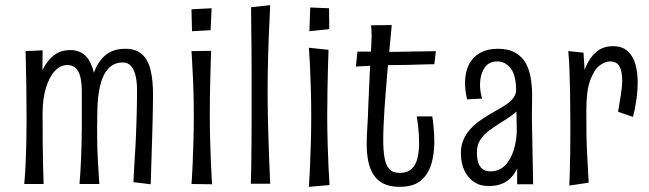

<svg xmlns="http://www.w3.org/2000/svg" viewBox="-20 -714 2513 744"><path d="M288 -1Q290 -23 291.5 -47Q293 -71 294 -97.5Q295 -124 296 -154.5Q297 -185 297 -219Q297 -248 297 -271Q297 -294 297 -314.5Q297 -335 297 -357Q297 -394 291 -417Q285 -440 272.5 -451Q260 -462 241 -462Q214 -462 192.5 -439Q171 -416 158 -373.5Q145 -331 145 -273L106 -229Q107 -279 114 -330Q121 -381 137 -424Q153 -467 181.5 -493.5Q210 -520 253 -520Q276 -520 294 -510.5Q312 -501 324 -482Q336 -463 343.5 -433.5Q351 -404 354.5 -363.5Q358 -323 357 -272Q356 -223 356.5 -181.5Q357 -140 358.5 -106.5Q360 -73 362 -46.5Q364 -20 365 -1ZM74 -1Q76 -23 77.5 -46Q79 -69 80 -97Q81 -125 82 -161.5Q83 -198 83 -246Q83 -319 82 -380.5Q81 -442 80 -479Q79 -516 79 -516L145 -519Q145 -497 144.5 -459.5Q144 -422 144 -374.5Q144 -327 145 -273Q145 -211 145.5 -159.5Q146 -108 147 -68.5Q148 -29 149 -1ZM564 0 497 -8Q499 -44 500.5 -74Q502 -104 504 -132.5Q506 -161 507 -193Q508 -218 509 -246.5Q510 -275 510.5 -305.5Q511 -336 511 -366Q511 -398 505 -422Q499 -446 487 -459Q475 -472 456 -472Q422 -472 400 -448.5Q378 -425 367.5 -380Q357 -335 357 -272L318 -209Q317 -273 322.5 -330Q328 -387 343.5 -431Q359 -475 388.5 -500Q418 -525 466 -525Q507 -525 530.5 -503.5Q554 -482 563.5 -442.5Q573 -403 573 -349Q573 -330 572.5 -304Q572 -278 571.5 -250Q571 -222 570 -196Q569 -162 568 -130Q567 -98 566 -66.5Q565 -35 564 0Z M802 0 722 -1Q722 -1 723.5 -21.5Q725 -42 726.5 -78.5Q728 -115 729.5 -163Q731 -211 731 -266Q731 -339 728.5 -395.5Q726 -452 724 -484Q722 -516 722 -516L798 -517Q798 -517 797 -484Q796 -451 794.5 -394Q793 -337 793 -265Q793 -211 794.5 -163Q796 -115 797.5 -78.5Q799 -42 800.5 -21Q802 0 802 0ZM796 -597 724 -593 722 -678 800 -682Z M952 -2Q953 -25 953.5 -64Q954 -103 954.5 -151.5Q955 -200 955 -253Q955 -306 955 -357Q955 -396 955 -441Q955 -486 954.5 -530.5Q954 -575 953.5 -615.5Q953 -656 953 -686L1027 -694Q1026 -669 1024.5 -638Q1023 -607 1021.5 -571.5Q1020 -536 1019 -499Q1018 -462 1017.5 -426Q1017 -390 1017 -358Q1017 -305 1018.5 -239Q1020 -173 1022.5 -110Q1025 -47 1027 -2Z M1177 10Q1179 -18 1181 -62.5Q1183 -107 1184.5 -160Q1186 -213 1186 -266Q1186 -320 1184.5 -370.5Q1183 -421 1181 -462.5Q1179 -504 1177 -529L1253 -521Q1252 -497 1251 -456.5Q1250 -416 1249 -366.5Q1248 -317 1248 -265Q1248 -213 1249.5 -161Q1251 -109 1253 -66Q1255 -23 1257 3ZM1179 -593 1182 -685 1255 -682 1256 -601Z M1529 10Q1490 10 1465 -3Q1440 -16 1426 -39Q1412 -62 1406.5 -91.5Q1401 -121 1401 -155Q1401 -187 1403.5 -223.5Q1406 -260 1407 -300Q1410 -376 1412.5 -423.5Q1415 -471 1416.5 -499Q1418 -527 1419 -544.5Q1420 -562 1420 -577.5Q1420 -593 1418 -616L1498 -617Q1494 -573 1489.5 -526Q1485 -479 1481 -435Q1477 -391 1474.5 -354Q1472 -317 1470 -294Q1468 -259 1466.5 -229Q1465 -199 1465 -173Q1465 -132 1470 -103Q1475 -74 1488.5 -59Q1502 -44 1529 -44Q1558 -44 1574.5 -59Q1591 -74 1597.5 -100.5Q1604 -127 1604 -160Q1604 -176 1603 -193Q1602 -210 1600 -227.5Q1598 -245 1595 -263H1655Q1658 -246 1659.5 -229.5Q1661 -213 1662 -197Q1663 -181 1663 -166Q1663 -115 1650.5 -75.5Q1638 -36 1609 -13Q1580 10 1529 10ZM1359 -456 1365 -514Q1363 -514 1374.5 -514Q1386 -514 1404.5 -514Q1423 -514 1443 -513.5Q1463 -513 1477.5 -513Q1492 -513 1496 -513Q1515 -513 1538 -513.5Q1561 -514 1584 -514.5Q1607 -515 1626.5 -515Q1646 -515 1657.5 -515.5Q1669 -516 1669 -516L1663 -465Q1663 -465 1654 -465Q1645 -465 1629.5 -464.5Q1614 -464 1594.5 -463.5Q1575 -463 1554.5 -462.5Q1534 -462 1514 -462Q1490 -462 1463 -461Q1436 -460 1412.5 -459Q1389 -458 1374 -457Q1359 -456 1359 -456Z M1984 0V-113L1980 -366Q1979 -425 1958 -450.5Q1937 -476 1907 -476Q1873 -476 1856.5 -449.5Q1840 -423 1840 -386Q1840 -373 1842 -359.5Q1844 -346 1848 -332L1790 -329Q1786 -346 1784 -362Q1782 -378 1782 -393Q1782 -433 1796.5 -462.5Q1811 -492 1839.5 -508.5Q1868 -525 1909 -525Q1951 -525 1977.5 -509.5Q2004 -494 2018 -468Q2032 -442 2037 -409.5Q2042 -377 2042 -344L2041 -257L2046 0ZM1873 7Q1840 7 1816 -9.5Q1792 -26 1779 -54.5Q1766 -83 1766 -120Q1766 -149 1775.5 -171.5Q1785 -194 1800.5 -211.5Q1816 -229 1835 -243Q1854 -257 1874 -269Q1894 -281 1913 -291.5Q1932 -302 1947 -313Q1962 -324 1971 -337Q1980 -350 1980 -366L2016 -359Q2016 -327 2001 -305Q1986 -283 1963.5 -267Q1941 -251 1916 -236Q1894 -222 1873.5 -206.5Q1853 -191 1840.5 -171Q1828 -151 1828 -123Q1828 -101 1833 -84.5Q1838 -68 1850 -59Q1862 -50 1881 -50Q1913 -50 1935.5 -71.5Q1958 -93 1970.5 -132Q1983 -171 1983 -221L2015 -284Q2015 -211 2008.5 -156.5Q2002 -102 1986 -65.5Q1970 -29 1942.5 -11Q1915 7 1873 7Z M2375 -281Q2381 -316 2386 -347.5Q2391 -379 2391 -404Q2391 -437 2380.5 -456.5Q2370 -476 2343 -476Q2325 -476 2304 -460.5Q2283 -445 2267.5 -404Q2252 -363 2252 -286L2213 -244Q2214 -269 2217 -306Q2220 -343 2228 -383Q2236 -423 2251 -457.5Q2266 -492 2291.5 -513.5Q2317 -535 2355 -535Q2391 -535 2412 -516Q2433 -497 2442 -465.5Q2451 -434 2451 -395Q2451 -362 2446 -327.5Q2441 -293 2433 -261ZM2186 5Q2187 -15 2187.5 -34.5Q2188 -54 2188.5 -75Q2189 -96 2189.5 -121Q2190 -146 2190 -176.5Q2190 -207 2190 -246Q2190 -308 2189 -358Q2188 -408 2186.5 -447.5Q2185 -487 2182 -516L2241 -510Q2243 -488 2244.5 -456Q2246 -424 2248 -382Q2250 -340 2252 -286Q2252 -239 2252.5 -197.5Q2253 -156 2255 -120.5Q2257 -85 2258.5 -56Q2260 -27 2261 -6Z"/></svg>

Font: Truculenta
Style: Regular
Weight: 400
Designer: Ivan Castro, Eva Sanz & Omnibus-Type Team
Foundry: Omnibus-Type
Version: Version 1.002